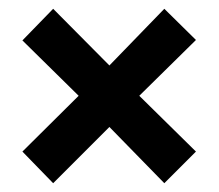

<svg xmlns="http://www.w3.org/2000/svg" viewBox="-20 -541 499 437"><path d="M229 -252 354 -124 426 -196 297 -323 426 -450 354 -521 229 -392 101 -521 31 -449 159 -323 31 -196 101 -124Z"/></svg>

Font: Noto Sans Gurmukhi ExtraCondensed
Style: Bold
Weight: 700
Width: 2
Designer: Jelle Bosma - Monotype Design Team
Foundry: Monotype Imaging Inc.
Version: Version 2.004